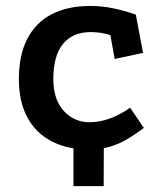

<svg xmlns="http://www.w3.org/2000/svg" viewBox="-20 -488 542 651"><path d="M229.2 143 229 0 332.2 -39.5 331.5 143ZM354.2 -369Q336.5 -374.5 320.1 -376.9Q303.8 -379.2 287.5 -379.2Q226.5 -379.2 193.6 -339.1Q160.8 -299 160.8 -220.2Q160.8 -151 196 -112.2Q231.2 -73.5 284 -73.5Q317.2 -73.5 352.2 -86.1Q387.2 -98.8 421.2 -122.8L467.8 -54.2Q437.5 -31.5 409.6 -15.2Q381.8 1 351.1 9.9Q320.5 18.8 280.8 18.8Q208.5 18.8 155.2 -8.8Q102 -36.2 73 -89.4Q44 -142.5 44 -220.2Q44 -301.2 72.6 -356.5Q101.2 -411.8 155.4 -439.8Q209.5 -467.8 286.2 -467.8Q325.5 -467.8 363.2 -460Q401 -452.2 440.5 -438.5L465 -308.8L368.8 -288Z"/></svg>

Font: Podkova VF Beta
Style: Regular
Weight: 400
Designer: Ilya Yudin
Foundry: Cyreal (www.cyreal.org)
Version: Version 2.100